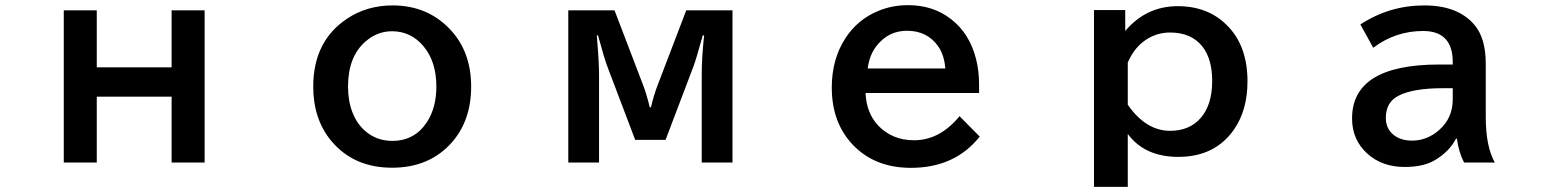

<svg xmlns="http://www.w3.org/2000/svg" viewBox="-20 -605 6040 744"><path d="M227.1 -564.9H355V-344.2H645V-564.9H772.9V24.9H645V-230.5H355V24.9H227.1Z M1501 -584Q1635.3 -584 1722.7 -492.7Q1805.7 -406.2 1805.7 -269.5Q1805.7 -138.7 1731.4 -53.7Q1644.5 44.9 1499.5 44.9Q1350.1 44.9 1263.2 -59.6Q1193.8 -143.6 1193.8 -269.5Q1193.8 -444.8 1324.2 -532.2Q1401.4 -584 1501 -584ZM1499 -483.9Q1441.9 -483.9 1396.5 -444.3Q1328.6 -385.7 1328.6 -269.5Q1328.6 -214.8 1345.2 -170.9Q1361.3 -128.9 1391.1 -101.1Q1436 -59.1 1500.5 -59.1Q1585.9 -59.1 1633.8 -130.9Q1670.9 -187 1670.9 -270Q1670.9 -366.2 1621.1 -425.8Q1572.3 -483.9 1499 -483.9Z M2182.1 -564.9H2361.3L2472.2 -274.9Q2484.4 -243.7 2498 -189H2502.4Q2513.2 -235.8 2528.3 -274.9L2639.2 -564.9H2818.4V24.9H2699.2V-315.9Q2699.2 -382.8 2708.5 -467.8H2703.1L2700.7 -459Q2676.3 -371.1 2667 -347.2L2559.1 -63H2441.4L2333.5 -347.2Q2322.8 -374.5 2297.4 -467.8H2292.5Q2301.3 -366.7 2301.3 -315.9V24.9H2182.1Z M3773.9 -244.6H3334Q3337.4 -167 3382.8 -118.7Q3437.5 -61.5 3522 -61.5Q3621.6 -61.5 3698.2 -154.8L3776.4 -75.7Q3680.2 45.4 3509.8 45.4Q3370.1 45.4 3284.7 -43.9Q3203.1 -129.9 3203.1 -265.6Q3203.1 -376 3256.3 -457.5Q3303.7 -529.8 3382.8 -562.5Q3437 -585 3498.5 -585Q3596.7 -585 3666 -530.3Q3737.8 -474.6 3762.7 -374.5Q3773.9 -329.1 3773.9 -278.8ZM3643.1 -339.8Q3639.2 -390.1 3616.7 -423.8Q3574.2 -485.8 3494.6 -485.8Q3423.3 -485.8 3377.4 -428.2Q3349.1 -392.6 3342.3 -339.8Z M4340.3 -565.9V-484.9Q4421.4 -581.1 4543.9 -581.1Q4667 -581.1 4742.2 -499Q4814 -421.4 4814 -290Q4814 -179.2 4762.7 -104.5Q4689 2.9 4545.9 2.9Q4416 2.9 4350.1 -85.9V119.1H4219.2V-565.9ZM4350.1 -199.2Q4420.4 -98.1 4514.2 -98.1Q4588.9 -98.1 4632.3 -147.5Q4677.2 -198.2 4677.2 -291.5Q4677.2 -376 4639.6 -424.3Q4596.7 -479 4514.2 -479Q4455.1 -479 4408.2 -441.9Q4372.1 -413.1 4350.1 -362.8Z M5609.4 -355V-364.3Q5609.4 -484.9 5494.6 -484.9Q5387.2 -484.9 5301.3 -419.9L5251.5 -510.3Q5364.3 -584 5499 -584Q5628.9 -584 5692.9 -509.3Q5737.3 -458 5737.3 -357.9V-151.9Q5737.3 -37.6 5772.5 24.9H5653.3Q5632.3 -15.6 5625.5 -67.9H5622.1Q5597.2 -19 5542 14.6Q5497.1 42 5423.3 42Q5335.9 42 5278.8 -9.3Q5219.2 -63 5219.2 -146Q5219.2 -355 5557.1 -355ZM5609.4 -263.2H5570.3Q5456.1 -263.2 5398.9 -233.9Q5350.1 -209 5350.1 -147.9Q5350.1 -106.9 5379.4 -83Q5407.2 -60.1 5451.7 -60.1Q5510.7 -60.1 5557.6 -102.1Q5609.4 -147.9 5609.4 -220.2Z"/></svg>

Font: BIZ UDPGothic
Style: Bold
Weight: 700
Designer: TypeBank Co., Ltd.
Foundry: Morisawa Inc.
Version: Version 1.051